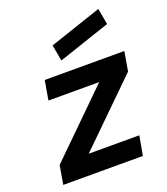

<svg xmlns="http://www.w3.org/2000/svg" viewBox="-148 -925 896 1029"><g transform="rotate(-20 300.0 -411.0)"><path d="M550 -730 253 -630 236.5 -722 533.5 -822ZM488.5 0H34.5L53 -107.5L404 -452H114.5L133.5 -562.5H587.5L568.5 -452L220 -110.5H508.5Z"/></g></svg>

Font: Russisch Sans
Style: Bold Italic
Weight: 700
Italic angle: -10°
Designer: Michael Sharanda (font) & Cristiano Sobral (main changes)
Foundry: Michael Sharanda
Version: Version 2.00;September 8, 2020;FontCreator 13.0.0.2681 64-bi